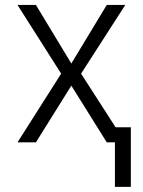

<svg xmlns="http://www.w3.org/2000/svg" viewBox="-20 -565 567 762"><path d="M122.5 -545.5 263.1 -312.9 403.8 -545.5H477.3L301.8 -272.7L477.3 0H403.8L263.1 -225.1L122.5 0H49.4L222.7 -272.7L49.4 -545.5ZM499.3 -60V176.5H436.1V-60Z"/></svg>

Font: Inter Zeller Light
Style: Regular
Weight: 300
Designer: Rasmus Andersson; Joe Bland
Foundry: zeller
Version: Version 3.015;git-dec3a8cb1